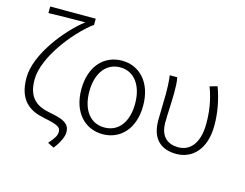

<svg xmlns="http://www.w3.org/2000/svg" viewBox="-127 -1003 1803 1413"><g transform="rotate(15 774.5 -296.5)"><path d="M383 202C426 146 445 100 445 69C445 1 394 -20 293 -39C193 -57 118 -102 118 -246C118 -415 299 -644 432 -745H437V-795H90V-745C163 -748 301 -749 370 -749C243 -653 57 -425 57 -244C57 -69 148 -13 259 9C368 31 390 45 390 79C390 110 377 128 335 178Z M705 13C837 13 940 -88 940 -266C940 -446 837 -547 705 -547C572 -547 469 -446 469 -266C469 -88 572 13 705 13ZM705 -38C596 -38 530 -127 530 -266C530 -403 596 -496 705 -496C813 -496 879 -403 879 -266C879 -127 813 -38 705 -38Z M1266 13C1388 13 1484 -80 1484 -261C1484 -358 1467 -451 1432 -547L1375 -531C1412 -433 1423 -346 1423 -260C1423 -107 1355 -38 1268 -38C1195 -38 1129 -75 1129 -189C1129 -253 1136 -345 1136 -412C1136 -457 1136 -496 1128 -534H1071C1078 -479 1079 -438 1079 -395C1079 -327 1075 -259 1075 -191C1075 -46 1154 13 1266 13Z"/></g></svg>

Font: Noto Sans KR Light
Style: Regular
Weight: 300
Designer: Ryoko NISHIZUKA 西塚涼子 (kana, bopomofo & ideographs); Paul D. Hunt (Latin, Greek & Cyrillic); Sandoll Communications 산돌커뮤니
Foundry: Adobe
Version: Version 2.004;hotconv 1.0.118;makeotfexe 2.5.65603